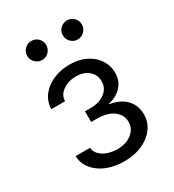

<svg xmlns="http://www.w3.org/2000/svg" viewBox="-181 -846 864 955"><g transform="rotate(-30 250.5 -369.0)"><path d="M251 6.8Q196.3 6.8 151.6 -11.2Q106.9 -29.3 80.6 -62Q54.2 -94.7 52.7 -137.2H135.7Q137.7 -105 170.9 -84Q204.1 -63 251 -63Q301.8 -63 334 -88.6Q366.2 -114.3 366.2 -152.8Q366.2 -194.3 331.8 -220Q297.4 -245.6 238.8 -245.6H204.6V-307.1H238.8Q287.1 -307.1 319.1 -331.3Q351.1 -355.5 351.1 -394.5Q351.1 -432.6 324 -456.3Q296.9 -480 252.4 -480Q209 -480 176.8 -458Q144.5 -436 144 -399.9H64.9Q65.9 -443.8 91.3 -476.8Q116.7 -509.8 159.2 -528.3Q201.7 -546.9 253.4 -546.9Q307.1 -546.9 346.9 -526.9Q386.7 -506.8 408.7 -473.1Q430.7 -439.5 430.7 -398.9Q430.7 -351.1 401.1 -320.3Q371.6 -289.6 326.7 -280.3V-277.3Q387.2 -267.6 419.2 -233.2Q451.2 -198.7 451.2 -147.9Q451.2 -103.5 425.5 -68.6Q399.9 -33.7 354.5 -13.4Q309.1 6.8 251 6.8ZM352.5 -634.3Q330.1 -634.3 314 -650.4Q297.9 -666.5 297.9 -689.5Q297.9 -711.9 314 -727.8Q330.1 -743.7 352.5 -743.7Q375 -743.7 391.1 -727.8Q407.2 -711.9 407.2 -689.5Q407.2 -666.5 391.1 -650.4Q375 -634.3 352.5 -634.3ZM148.4 -634.3Q125.5 -634.3 109.4 -650.4Q93.3 -666.5 93.3 -689.5Q93.3 -711.9 109.4 -727.8Q125.5 -743.7 148.4 -743.7Q170.9 -743.7 186.8 -727.8Q202.6 -711.9 202.6 -689.5Q202.6 -666.5 186.8 -650.4Q170.9 -634.3 148.4 -634.3Z"/></g></svg>

Font: V-Inter
Style: Regular-375
Weight: 375
Designer: Rasmus Andersson
Foundry: rsms
Version: Version 4.000;git-4146feb